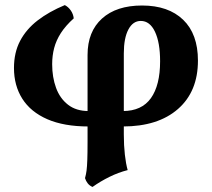

<svg xmlns="http://www.w3.org/2000/svg" viewBox="-20 -487 831 753"><path d="M342.8 246.2Q331.1 241.1 324 232Q316.9 222.9 313.4 211.6Q317.5 197.2 319.5 181.7Q321.5 166.3 322.4 140.2Q323.4 114.2 323.4 69.3V-271.4Q323.4 -363.2 380.1 -414.3Q436.7 -465.4 537.1 -465.4Q640.2 -465.4 698.3 -409.5Q756.3 -353.6 756.3 -249.4Q756.3 -128 678 -59.5Q599.6 9 461.8 9V-51.5Q535.8 -51.5 571.9 -102.1Q607.9 -152.7 607.9 -246.8Q607.9 -320.2 587.8 -362.5Q567.7 -404.9 532.1 -404.9Q501.3 -404.9 483.5 -371.3Q465.6 -337.7 465.6 -277.4V40Q465.6 84 469.7 119.7Q473.7 155.5 480.7 180.1Q444.1 189.4 409 206.8Q373.9 224.1 342.8 246.2ZM327.4 9Q230.9 9 165.7 -19.4Q100.4 -47.9 67.6 -99.6Q34.8 -151.3 34.8 -220.3Q34.8 -280.8 58.8 -326.5Q82.8 -372.3 127.6 -406.9Q172.4 -441.4 234.2 -467Q247.9 -459.9 257.5 -446.1Q267.2 -432.3 269.2 -415Q237.3 -386.3 218.7 -357.4Q200.2 -328.5 192.4 -298.5Q184.6 -268.6 184.6 -235.2Q184.6 -184.2 199.8 -142.6Q214.9 -101.1 246.8 -76.3Q278.6 -51.5 327.4 -51.5Z"/></svg>

Font: Vollkorn
Style: Regular
Weight: 400
Designer: Friedrich Althausen
Foundry: Friedrich Althausen
Version: Version 5.001